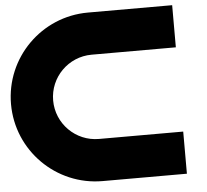

<svg xmlns="http://www.w3.org/2000/svg" viewBox="-63 -868 1226 1135"><g transform="rotate(-5 550.0 -300.0)"><path d="M0 -300C0 -24 224 200 500 200H1000V-50H500C362 -50 250 -162 250 -300C250 -438 362 -550 500 -550H1000V-800H500C224 -800 0 -576 0 -300Z"/></g></svg>

Font: Kubos
Style: Regular
Weight: 400
Version: Version 001.000